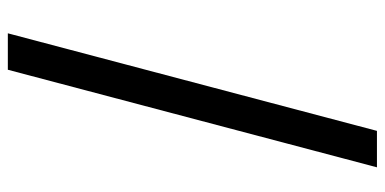

<svg xmlns="http://www.w3.org/2000/svg" viewBox="-266 -574 982 490"><g transform="rotate(-90 225.0 -329.0)"><path d="M385 -800 136 142H43L292 -800Z"/></g></svg>

Font: League Mono Condensed Medium
Style: Regular
Weight: 500
Width: 1
Designer: Tyler Finck
Foundry: The League of Moveable Type / Tyler Finck
Version: Version 2.210